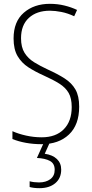

<svg xmlns="http://www.w3.org/2000/svg" viewBox="-20 -744 479 1004"><path d="M394 -186Q394 -91 340.5 -40.5Q287 10 197 10Q155 10 116 3Q77 -4 45 -17V-58Q76 -44 116.5 -35Q157 -26 198 -26Q272 -26 313.5 -68Q355 -110 355 -184Q355 -230 339 -258Q323 -286 290.5 -306.5Q258 -327 209 -349Q164 -369 128.5 -392Q93 -415 72 -450.5Q51 -486 51 -543Q51 -631 104.5 -677.5Q158 -724 241 -724Q281 -724 317.5 -715Q354 -706 383 -692L368 -659Q334 -675 301 -681.5Q268 -688 241 -688Q172 -688 131 -650.5Q90 -613 90 -544Q90 -497 108.5 -467.5Q127 -438 158.5 -418.5Q190 -399 231 -380Q282 -357 318.5 -333.5Q355 -310 374.5 -276Q394 -242 394 -186ZM300 143Q300 188 269 214Q238 240 186 240Q157 240 135 234V204Q158 210 184 210Q220 210 243 193Q266 176 266 144Q266 111 241 97.5Q216 84 173 82L210 0H241L214 60Q255 66 277.5 87.5Q300 109 300 143Z"/></svg>

Font: Noto Sans Kannada Condensed ExtraLight
Style: Regular
Weight: 200
Width: 3
Designer: Jelle Bosma - Monotype Design Team
Foundry: Monotype Imaging Inc.
Version: Version 2.005; ttfautohint (v1.8.4.7-5d5b)